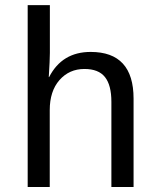

<svg xmlns="http://www.w3.org/2000/svg" viewBox="-20 -745 640 765"><path d="M90.3 -724.6H178.7V-534.2Q178.7 -505.4 174.3 -438H175.8Q227.1 -538.1 341.3 -538.1Q512.2 -538.1 512.2 -352.1V0H423.8V-339.4Q423.8 -405.8 398.2 -438Q372.6 -470.2 316.4 -470.2Q255.9 -470.2 217 -426Q178.2 -381.8 178.2 -306.2V0H90.3Z"/></svg>

Font: Cousine
Style: Regular
Weight: 400
Monospace: yes
Designer: Steve Matteson
Foundry: Ascender Corporation
Version: Version 1.20